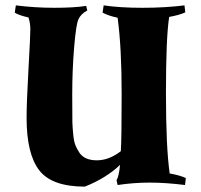

<svg xmlns="http://www.w3.org/2000/svg" viewBox="-20 -680 748 715"><path d="M610 -617Q598 -540 598 -334.5Q598 -129 612 -34Q651 -27 672 -17L669 9Q597 0 537.5 0Q478 0 418 9L414 -9Q423 -23 427 -66Q376 -17 296 15Q173 15 126 -46Q79 -107 79 -241Q79 -298 86 -422Q93 -546 93 -570Q93 -594 86 -615Q50 -623 35 -633L39 -660Q110 -651 183 -651Q256 -651 301 -658L305 -641Q281 -628 272 -608Q263 -588 256 -502.5Q249 -417 249 -329.5Q249 -242 249.5 -225Q250 -208 252.5 -181Q255 -154 260.5 -140Q266 -126 276 -111Q295 -83 340.5 -83Q386 -83 430 -117Q433 -161 433 -332Q433 -503 418 -614Q384 -621 362 -633L366 -660Q426 -651 510.5 -651Q595 -651 667 -660L670 -634Q649 -624 610 -617Z"/></svg>

Font: Almendra
Style: Bold
Weight: 700
Designer: Ana Sanfelippo
Foundry: Ana Sanfelippo
Version: Version 1.004